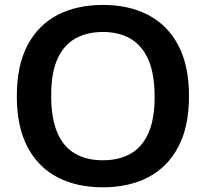

<svg xmlns="http://www.w3.org/2000/svg" viewBox="-20 -770 856 799"><path d="M408 9.5Q299.5 9.5 219.2 -32.2Q139 -74 94.5 -158.2Q50 -242.5 50 -370Q50 -497.5 94.5 -581.8Q139 -666 219.5 -707.8Q300 -749.5 408 -749.5Q517 -749.5 597.2 -707.5Q677.5 -665.5 722 -581.2Q766.5 -497 766.5 -370Q766.5 -243 722 -158.8Q677.5 -74.5 596.8 -32.5Q516 9.5 408 9.5ZM408 -103Q474.5 -103 523 -130.2Q571.5 -157.5 597.5 -215.8Q623.5 -274 623.5 -367Q623.5 -463 597 -522.5Q570.5 -582 522.2 -609.5Q474 -637 408 -637Q342.5 -637 294 -610Q245.5 -583 219.2 -525Q193 -467 193 -373Q193 -276 219 -216.8Q245 -157.5 293.2 -130.2Q341.5 -103 408 -103Z"/></svg>

Font: Encode Sans SemiExpanded SemiBold
Style: Regular
Weight: 600
Width: 6
Designer: Multiple Designers
Foundry: Impallari Type
Version: Version 3.002